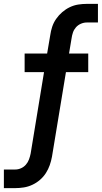

<svg xmlns="http://www.w3.org/2000/svg" viewBox="-68 -755 525 990"><path d="M-48 215V119H11Q26 119 40.5 112.5Q55 106 65.5 94Q76 82 81.5 67Q87 52 90 37L159 -383H59V-479H175L191 -573Q194 -595 201 -616.5Q208 -638 221.5 -657.5Q235 -677 253 -692.5Q271 -708 292 -718Q313 -728 335 -731.5Q357 -735 379 -735H437V-639H379Q364 -639 349 -632.5Q334 -626 323.5 -614Q313 -602 308 -587Q303 -572 301 -557L288 -479H387V-383H272L200 53Q196 75 188.5 96.5Q181 118 168.5 137.5Q156 157 138 172.5Q120 188 98.5 198Q77 208 54.5 211.5Q32 215 11 215Z"/></svg>

Font: Iosevka Custom
Style: Bold Italic
Weight: 700
Italic angle: -9°
Designer: Belleve Invis
Foundry: Belleve Invis
Version: Version 30.3.1; ttfautohint (v1.8.3)